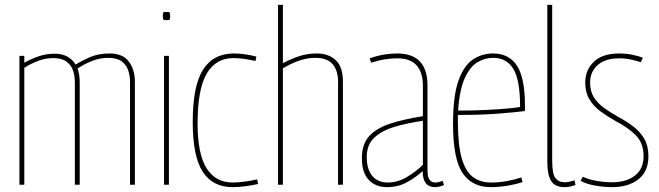

<svg xmlns="http://www.w3.org/2000/svg" viewBox="-20 -760 2710 790"><path d="M60 0V-530H80V-502Q107 -517 138 -528Q169 -539 205 -539Q236 -539 257.5 -527Q279 -515 291 -494Q312 -508 348 -524Q384 -540 431 -540Q485 -540 510 -507Q535 -474 535 -423V0H515V-423Q515 -448 507.5 -470.5Q500 -493 480.5 -507.5Q461 -522 426 -522Q390 -522 357 -508.5Q324 -495 299 -478Q308 -454 308 -422V0H288V-422Q288 -448 280.5 -470Q273 -492 253.5 -506.5Q234 -521 199 -521Q169 -521 138.5 -510Q108 -499 80 -481V0Z M665 -677Q655 -677 652.5 -679.5Q650 -682 650 -694Q650 -706 652 -708.5Q654 -711 665 -711Q676 -711 678 -708.5Q680 -706 680 -694Q680 -682 678 -679.5Q676 -677 665 -677ZM655 0V-530H675V0Z M773 -258Q773 -407 815.5 -473.5Q858 -540 943 -540Q964 -540 989 -536.5Q1014 -533 1035 -527L1031 -509Q1010 -514 986.5 -517.5Q963 -521 941 -521Q868 -521 830.5 -457Q793 -393 793 -253Q793 -126 830 -67.5Q867 -9 938 -9Q960 -9 988.5 -13Q1017 -17 1038 -22L1042 -3Q1021 2 992 6Q963 10 937 10Q855 10 814 -53.5Q773 -117 773 -258Z M1124 0V-740H1144V-500Q1176 -517 1210 -528.5Q1244 -540 1283 -540Q1332 -540 1361.5 -512.5Q1391 -485 1391 -423V0H1371V-423Q1371 -470 1348.5 -496Q1326 -522 1278 -522Q1243 -522 1209.5 -510Q1176 -498 1144 -479V0Z M1469 -109Q1469 -168 1500 -201Q1531 -234 1587.5 -252Q1644 -270 1720 -282V-408Q1720 -461 1694.5 -490.5Q1669 -520 1615 -520Q1592 -520 1565 -516Q1538 -512 1507 -502L1501 -520Q1532 -531 1560.5 -535.5Q1589 -540 1614 -540Q1739 -540 1739 -408V-60Q1739 -31 1747.5 -20Q1756 -9 1771 -9Q1784 -9 1801 -16L1807 1Q1796 6 1787 8Q1778 10 1770 10Q1719 10 1719 -56Q1692 -31 1655 -10.5Q1618 10 1573 10Q1525 10 1497 -20Q1469 -50 1469 -109ZM1489 -114Q1489 -63 1512 -36Q1535 -9 1575 -9Q1616 -9 1654 -31.5Q1692 -54 1720 -82V-263Q1657 -254 1604.5 -238.5Q1552 -223 1520.5 -194Q1489 -165 1489 -114Z M1999 10Q1922 10 1883 -48.5Q1844 -107 1844 -250Q1844 -364 1866 -427Q1888 -490 1925.5 -515Q1963 -540 2009 -540Q2074 -540 2107 -490Q2140 -440 2140 -325Q2140 -321 2140 -313.5Q2140 -306 2139 -303Q2109 -299 2037.5 -293Q1966 -287 1864 -287Q1864 -281 1864 -274.5Q1864 -268 1864 -262Q1864 -165 1879.5 -110Q1895 -55 1925.5 -32Q1956 -9 2000 -9Q2033 -9 2066 -15Q2099 -21 2125 -30L2130 -11Q2104 -2 2069.5 4Q2035 10 1999 10ZM1865 -305Q1923 -305 1976.5 -307.5Q2030 -310 2068.5 -313.5Q2107 -317 2120 -320Q2120 -430 2092.5 -476Q2065 -522 2009 -522Q1976 -522 1945.5 -504.5Q1915 -487 1893 -440Q1871 -393 1865 -305Z M2252 -740V-99Q2252 -43 2266 -26.5Q2280 -10 2302 -10Q2320 -10 2344 -18L2348 1Q2325 10 2302 10Q2281 10 2265 1.5Q2249 -7 2240.5 -30.5Q2232 -54 2232 -99V-740Z M2369 -16 2378 -33Q2400 -22 2433.5 -16Q2467 -10 2499 -10Q2557 -10 2592.5 -37.5Q2628 -65 2628 -117Q2628 -171 2596.5 -203Q2565 -235 2511 -263Q2479 -281 2450.5 -302Q2422 -323 2405 -351.5Q2388 -380 2388 -420Q2388 -472 2423.5 -506Q2459 -540 2528 -540Q2555 -540 2580.5 -535Q2606 -530 2625 -522L2617 -504Q2599 -510 2576 -515Q2553 -520 2528 -520Q2471 -520 2439.5 -492.5Q2408 -465 2408 -420Q2408 -384 2424 -359Q2440 -334 2466 -315.5Q2492 -297 2522 -280Q2558 -261 2586.5 -239Q2615 -217 2631.5 -188Q2648 -159 2648 -117Q2648 -55 2607 -22.5Q2566 10 2499 10Q2464 10 2428 3.5Q2392 -3 2369 -16Z"/></svg>

Font: Georama SemiCondensed Thin
Style: Regular
Weight: 100
Width: 4
Designer: Jean-Baptiste Levee
Foundry: Production Type
Version: Version 1.000